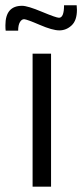

<svg xmlns="http://www.w3.org/2000/svg" viewBox="-54 -701 309 721"><path d="M0 0ZM36.6 -628.9Q46.9 -628.4 95 -607.7Q143.1 -586.9 168.9 -586.9Q194.8 -586.9 214.8 -605.5Q234.9 -624 234.9 -664.1Q234.9 -669.4 233.9 -681.2H186.5Q186.5 -634.3 167.5 -634.3Q157.2 -634.3 103.5 -656.7Q49.8 -679.2 28.8 -679.2Q-33.7 -679.2 -33.7 -606Q-33.7 -593.3 -32.7 -585.9H14.2Q14.2 -606.9 20.8 -617.9Q27.3 -628.9 36.6 -628.9ZM68.4 0V-499.5H137.7V0Z"/></svg>

Font: Pontano Sans
Style: Regular
Weight: 400
Foundry: vernon adams
Version: 1.0